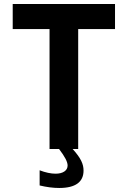

<svg xmlns="http://www.w3.org/2000/svg" viewBox="-20 -749 642 965"><path d="M373 -603H558.1V-729H43.9V-603H229V0H276.9C306.6 39.1 319.8 64.5 319.8 83C319.8 107.4 297.4 124 259.3 124C236.3 124 208.5 118.2 179.2 106.9V183.1C213.9 191.4 246.6 195.8 277.8 195.8C360.4 195.8 399.9 165 399.9 108.4C399.9 76.2 387.2 46.4 345.2 0H373Z"/></svg>

Font: Hack
Style: Bold
Weight: 700
Monospace: yes
Designer: Christopher Simpkins
Foundry: Christopher Simpkins
Version: Version 2.010